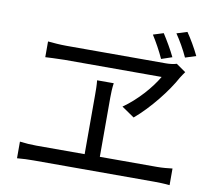

<svg xmlns="http://www.w3.org/2000/svg" viewBox="-88 -953 1177 1046"><g transform="rotate(10 500.0 -429.5)"><path d="M740 -820 683 -802C706 -766 732 -719 750 -679L809 -699C791 -737 762 -786 740 -820ZM866 -849 808 -831C832 -796 858 -751 877 -709L936 -728C917 -768 889 -816 866 -849ZM892 -631 839 -668C824 -663 801 -660 780 -660C688 -660 308 -660 229 -660C195 -660 158 -663 127 -666V-579C127 -579 197 -583 233 -583C301 -583 693 -583 770 -583C733 -519 664 -440 588 -387L658 -339C740 -408 826 -517 869 -597C876 -609 884 -619 892 -631ZM71 -102V-10C103 -13 133 -14 162 -14H830C850 -14 888 -13 915 -10V-102C889 -99 861 -96 830 -96H514V-424C514 -450 515 -476 519 -504H427C430 -476 430 -448 430 -424V-96H162C133 -96 102 -98 71 -102Z"/></g></svg>

Font: ChiuKong Gothic CL
Style: Regular
Weight: 400
Designer: Ryoko NISHIZUKA 西塚涼子 (kana, bopomofo & ideographs); Paul D. Hunt (Latin, Greek & Cyrillic); Sandoll Communications 산돌커뮤니
Foundry: Adobe
Version: Version 1.300